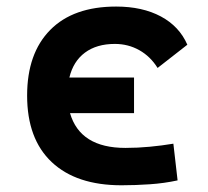

<svg xmlns="http://www.w3.org/2000/svg" viewBox="-20 -547 626 577"><path d="M345.2 9.8Q209.5 9.8 135.5 -59.8Q61.5 -129.4 61.5 -259.8Q61.5 -386.7 130.9 -457Q200.2 -527.3 329.1 -527.3Q407.7 -527.3 463.4 -497.6Q519 -467.8 543 -412.6L453.6 -342.8Q432.1 -377.4 398.7 -396.2Q365.2 -415 325.2 -415Q270.5 -415 235.4 -388.9Q200.2 -362.8 188.5 -314H382.8V-207H190.4Q220.7 -102.5 356.9 -102.5Q393.6 -102.5 429.9 -106Q466.3 -109.4 501 -115.2L513.7 -4.9Q473.1 3.9 429.9 6.8Q386.7 9.8 345.2 9.8Z"/></svg>

Font: Cascadia Mono NF SemiBold
Style: Regular
Weight: 600
Monospace: yes
Designer: Aaron Bell
Foundry: Saja Typeworks
Version: Version 2404.023; ttfautohint (v1.8.4)